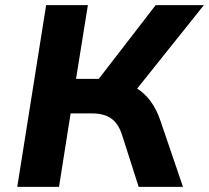

<svg xmlns="http://www.w3.org/2000/svg" viewBox="-20 -725 811 745"><path d="M47 0 159 -705H321L275 -419H377L347 -398L584 -705H771L500 -366L430 -412Q474 -405 507.5 -384.5Q541 -364 564.5 -332Q588 -300 603 -255L690 0H518L454 -200Q440 -245 412 -265Q384 -285 336 -285H254L209 0Z"/></svg>

Font: Nunito Sans 8pt ExtraBold
Style: Italic
Weight: 800
Italic angle: -9°
Version: Version 3.101;gftools[0.9.27]